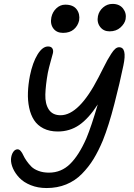

<svg xmlns="http://www.w3.org/2000/svg" viewBox="-20 -952 682 980"><path d="M539.1 -792Q508.3 -792 491 -814.9Q473.6 -837.9 480 -870.1Q485.4 -896 506.3 -914.1Q527.3 -932.1 554.2 -932.1Q589.8 -932.1 608.2 -908.4Q626.5 -884.8 621.1 -854Q616.7 -831.5 595 -811.8Q573.2 -792 539.1 -792ZM301.8 -784.2Q269 -784.2 252.2 -806.9Q235.4 -829.6 242.2 -863.8Q248 -891.1 267.8 -909.7Q287.6 -928.2 313 -928.2Q353.5 -928.2 371.3 -904.3Q389.2 -880.4 383.8 -847.2Q377.4 -819.8 356.7 -802Q335.9 -784.2 301.8 -784.2ZM217.8 7.8Q173.3 7.8 137 -6.8Q100.6 -21.5 79.1 -44.2Q57.6 -66.9 46.4 -92Q35.2 -117.2 36.1 -140.1Q37.6 -161.1 46.9 -175.5Q56.2 -189.9 69.8 -189.9Q78.1 -189.9 85.7 -181.2Q93.3 -172.4 99.1 -159.2Q105 -146 116 -130.4Q127 -114.7 140.1 -101.6Q153.3 -88.4 176.8 -79.6Q200.2 -70.8 230 -70.8Q292.5 -70.8 337.6 -115Q382.8 -159.2 420.9 -246.1Q446.3 -307.1 479 -418.9Q432.1 -346.7 384 -313.7Q335.9 -280.8 274.9 -280.8Q232.9 -280.8 202.1 -296.4Q171.4 -312 154.1 -338.6Q136.7 -365.2 128.9 -402.1Q121.1 -439 122.6 -479.7Q124 -520.5 132.8 -565.9Q146.5 -632.8 171.6 -673.8Q196.8 -714.8 225.1 -714.8Q241.2 -714.8 247.3 -704.8Q253.4 -694.8 250 -680.2Q248 -671.9 238.5 -638.2Q229 -604.5 224.1 -580.1Q212.9 -517.6 211.4 -469.7Q210 -421.9 229.2 -392.8Q248.5 -363.8 289.1 -363.8Q383.8 -363.8 482.9 -557.1Q489.7 -570.3 504.9 -600.3Q520 -630.4 527.8 -644.5Q535.6 -658.7 547.4 -677Q559.1 -695.3 568.6 -703.1Q578.1 -710.9 587.9 -710.9Q629.4 -710.9 609.9 -618.2Q592.3 -532.2 563.7 -421.4Q535.2 -310.5 504.9 -234.9Q482.4 -181.2 457.3 -140.1Q432.1 -99.1 397.7 -64.2Q363.3 -29.3 317.9 -10.7Q272.5 7.8 217.8 7.8Z"/></svg>

Font: Shantell Sans Normal
Style: Italic
Weight: 400
Italic angle: -11.31°
Designer: Stephen Nixon, Anya Danilova, Shantell Martin
Foundry: Arrow Type
Version: Version 1.006;[559af2be0]